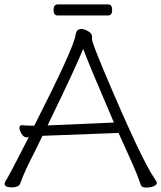

<svg xmlns="http://www.w3.org/2000/svg" viewBox="-20 -841 730 868"><path d="M468 -771H240Q222 -771 222 -796Q222 -821 241 -821H469Q487 -821 487 -796Q487 -771 468 -771ZM135 -273Q311 -619 321 -680Q324 -699 331 -704.5Q338 -710 349 -710Q360 -710 378 -700Q396 -690 396 -676V-663Q396 -649 450 -520Q617 -124 678 -35Q689 -19 689 -15Q689 -5 674.5 1Q660 7 640.5 7Q621 7 617 -4Q601 -51 583 -91Q565 -131 549 -167Q533 -203 516 -240L172 -227Q156 -193 140 -161Q91 -67 71 -11Q65 6 33 6Q1 6 1 -10Q1 -17 5 -22.5Q9 -28 13.5 -36Q18 -44 28 -62.5Q38 -81 57 -118Q76 -155 110 -221L100 -220H99Q88 -220 78 -235.5Q68 -251 68 -263Q68 -275 78 -275H80Q98 -273 117 -273ZM495 -287Q384 -545 356 -620Q322 -535 195 -274Z"/></svg>

Font: LXGW WenKai Lite Light
Style: Regular
Weight: 300
Designer: LXGW / Fontworks Inc.
Foundry: LXGW / Fontworks Inc.
Version: Version 1.511; March 25, 2025